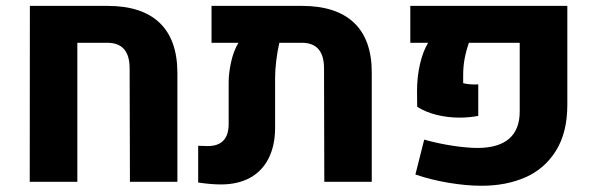

<svg xmlns="http://www.w3.org/2000/svg" viewBox="-20 -606 1990 640"><path d="M79.6 -586.4H337.9Q452.6 -586.4 511.7 -530.3Q570.8 -474.1 571.3 -364.3V0H413.1L412.1 -377.9Q412.1 -463.4 337.9 -463.4H237.8V0H79.1Z M1219.2 -364.3V0H1061L1060.1 -377.9Q1060.1 -463.4 986.3 -463.4H911.1Q904.8 -436 900.9 -404.5Q897 -373 897 -346.2V-180.7Q897 -121.1 875.5 -78.4Q854 -35.6 813.5 -13.4Q772.9 8.8 716.3 8.8Q683.6 8.8 640.6 2.4V-120.1Q661.1 -119.1 672.4 -119.1Q742.2 -119.1 742.2 -192.9V-331.5Q742.2 -362.8 750.5 -399.9Q758.8 -437 774.9 -463.4H685.1V-586.4H985.8Q1100.6 -586.4 1159.9 -530.3Q1219.2 -474.1 1219.2 -364.3Z M1364.7 -24.4 1394 -140.6Q1440.9 -127.4 1489.5 -120.1Q1538.1 -112.8 1572.8 -112.8Q1642.1 -113.3 1677.2 -143.8Q1712.4 -174.3 1712.4 -234.4V-463.4H1543Q1533.2 -435.1 1528.6 -409.4Q1523.9 -383.8 1523.9 -355.5V-328.6Q1547.4 -323.2 1574.2 -324.7V-219.7Q1543.5 -213.9 1512.7 -213.9Q1472.2 -213.9 1435.3 -223.1Q1398.4 -232.4 1370.6 -250L1370.1 -302.2Q1370.1 -349.6 1379.9 -392.1Q1389.6 -434.6 1407.2 -463.4H1347.7V-586.4H1871.1V-256.8Q1871.1 -164.6 1833.5 -104Q1795.9 -43.5 1731.7 -15.1Q1667.5 13.2 1585.4 13.2Q1534.7 13.2 1474.9 3.2Q1415 -6.8 1364.7 -24.4Z"/></svg>

Font: Heebo ExtraBold
Style: Regular
Weight: 800
Designer: Oded Ezer
Foundry: Meir Sadan
Version: Version 2.001; ttfautohint (v1.5.14-ce02) -l 8 -r 50 -G 200 